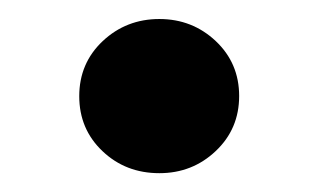

<svg xmlns="http://www.w3.org/2000/svg" viewBox="-20 -184 338 204"><path d="M64.2 -81.8Q64.2 -46.8 88.9 -23.4Q113.5 0 149.3 0Q184.4 0 209.2 -23.5Q234.1 -47 234.1 -82Q234.1 -116.9 209.2 -140.4Q184.3 -163.8 149.3 -163.8Q114.2 -163.8 89.2 -140.4Q64.2 -116.9 64.2 -81.8Z"/></svg>

Font: Vazirmatn NL
Style: Regular
Weight: 400
Designer: Saber Rastikerdar
Foundry: Saber Rastikerdar
Version: Version 33.003